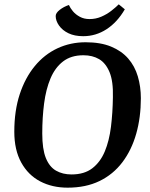

<svg xmlns="http://www.w3.org/2000/svg" viewBox="-20 -855 693 886"><path d="M292 11Q221 11 165.5 -18Q110 -47 78 -105Q46 -163 46 -247Q46 -344 71 -420Q96 -496 140.5 -550Q185 -604 245 -632Q305 -660 375 -660Q444 -660 492.5 -640Q541 -620 571.5 -585Q602 -550 616 -502.5Q630 -455 630 -402Q630 -313 608.5 -237.5Q587 -162 544.5 -106Q502 -50 439 -19.5Q376 11 292 11ZM310 -50Q369 -50 406 -78.5Q443 -107 463.5 -156Q484 -205 492 -269.5Q500 -334 501 -406Q503 -480 485.5 -522Q468 -564 437.5 -582Q407 -600 365 -600Q308 -600 271 -571.5Q234 -543 213 -493Q192 -443 183.5 -377.5Q175 -312 175 -239Q175 -167 191.5 -126Q208 -85 238.5 -67.5Q269 -50 310 -50ZM364 -688Q324 -688 296 -701.5Q268 -715 252.5 -737Q237 -759 237 -781Q237 -795 255.5 -809.5Q274 -824 298 -832Q304 -818 316.5 -803Q329 -788 348.5 -777.5Q368 -767 393 -767Q422 -767 447.5 -778Q473 -789 493.5 -805Q514 -821 528 -835L556 -812Q521 -752 471.5 -720Q422 -688 364 -688Z"/></svg>

Font: Faustina SemiBold
Style: Italic
Weight: 600
Italic angle: -8°
Designer: Alfonso Garcia
Foundry: http://www.omnibus-type.com
Version: Version 1.200